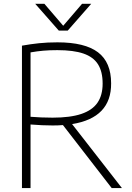

<svg xmlns="http://www.w3.org/2000/svg" viewBox="-20 -964 678 984"><path d="M552.5 0 302.5 -323Q280.5 -321 250.5 -321Q197.5 -321 136.5 -326V0H92.5V-730Q137 -738 180 -742.5Q223 -747 274.5 -747Q415 -747 482.2 -696Q549.5 -645 549.5 -537Q551 -360.5 349.5 -328L605 0ZM506 -535.5Q506 -597 482.2 -634.5Q458.5 -672 407.8 -689.5Q357 -707 274 -707Q233 -707 202 -704.2Q171 -701.5 136.5 -695.5V-365.5Q166 -363.5 192 -362.2Q218 -361 249.5 -361Q340 -361 396.5 -380Q453 -399 479.5 -437.5Q506 -476 506 -535.5ZM400.5 -944.5H447.5L327 -807H281.5L160.5 -944.5H207.5L304 -832Z"/></svg>

Font: Encode Sans ExtraLight
Style: Regular
Weight: 275
Designer: Multiple Designers
Foundry: Impallari Type
Version: Version 2.000